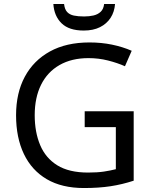

<svg xmlns="http://www.w3.org/2000/svg" viewBox="-20 -938 768 968"><path d="M407 -377H654V-27Q596 -8 537 1Q478 10 403 10Q292 10 216 -34.5Q140 -79 100.5 -161.5Q61 -244 61 -357Q61 -469 105 -551Q149 -633 231.5 -678.5Q314 -724 431 -724Q491 -724 544.5 -713Q598 -702 644 -682L610 -604Q572 -621 524.5 -633Q477 -645 426 -645Q341 -645 280 -610Q219 -575 187 -510.5Q155 -446 155 -357Q155 -272 182.5 -206.5Q210 -141 269 -104.5Q328 -68 424 -68Q471 -68 504 -73Q537 -78 564 -85V-297H407ZM560 -918Q557 -878 537.5 -848Q518 -818 484 -801Q450 -784 402 -784Q328 -784 290.5 -820.5Q253 -857 249 -918H303Q306 -891 318.5 -877.5Q331 -864 352.5 -859.5Q374 -855 404 -855Q430 -855 451.5 -860Q473 -865 487.5 -878.5Q502 -892 505 -918Z"/></svg>

Font: Noto Sans Kannada
Style: Regular
Weight: 400
Designer: Jelle Bosma - Monotype Design Team
Foundry: Monotype Imaging Inc.
Version: Version 2.003